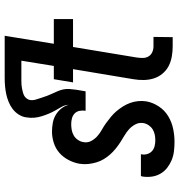

<svg xmlns="http://www.w3.org/2000/svg" viewBox="8 -784 783 840"><g transform="rotate(-90 400.0 -363.5)"><path d="M200 8Q179 8 158.5 5.5Q138 3 120 -4.5Q102 -12 86.5 -24Q71 -36 61 -53Q51 -70 48 -90Q45 -110 48 -131Q49 -133 49 -135Q49 -137 51 -139H146L145 -135Q143 -122 147 -110Q151 -98 160 -90Q169 -82 181.5 -79Q194 -76 207 -76Q219 -76 231.5 -78.5Q244 -81 254.5 -87.5Q265 -94 272.5 -105Q280 -116 282 -128Q285 -147 276.5 -163Q268 -179 255.5 -190.5Q243 -202 227.5 -211Q212 -220 197.5 -229.5Q183 -239 169.5 -250Q156 -261 144.5 -274Q133 -287 124 -302Q115 -317 110 -334Q105 -351 103 -369.5Q101 -388 104 -407Q108 -431 120 -454.5Q132 -478 151 -495Q170 -512 195 -520Q220 -528 244 -528Q264 -528 283 -524.5Q302 -521 318 -511.5Q334 -502 345.5 -487.5Q357 -473 362 -455Q361 -472 353 -486Q345 -500 337 -514Q329 -528 323 -542.5Q317 -557 312 -573Q307 -589 305.5 -605.5Q304 -622 307 -640Q309 -657 319 -673Q329 -689 343.5 -700Q358 -711 375.5 -718Q393 -725 410 -728.5Q427 -732 444.5 -733.5Q462 -735 479 -735H664L629 -520H737V-436H615L569 -158Q567 -145 567 -131Q567 -117 573.5 -106Q580 -95 592 -89.5Q604 -84 618 -84H659L658 0H618Q595 0 572.5 -4Q550 -8 531 -18Q512 -28 498 -45Q484 -62 477.5 -82.5Q471 -103 470.5 -126Q470 -149 474 -172L518 -436H460L474 -520H532L555 -662H467Q459 -662 451 -661.5Q443 -661 435 -659.5Q427 -658 419 -656Q411 -654 403.5 -650.5Q396 -647 390.5 -640Q385 -633 383 -625Q381 -611 385 -598.5Q389 -586 393 -573.5Q397 -561 401.5 -549Q406 -537 411.5 -525.5Q417 -514 422 -502Q427 -490 429.5 -477.5Q432 -465 431 -451Q430 -437 428 -423L421 -381H336Q338 -395 335.5 -407.5Q333 -420 324.5 -428.5Q316 -437 303.5 -440.5Q291 -444 278 -444Q266 -444 253.5 -442Q241 -440 229 -433.5Q217 -427 209 -415.5Q201 -404 199 -392Q195 -373 203.5 -357Q212 -341 225 -329.5Q238 -318 253.5 -309.5Q269 -301 282.5 -291Q296 -281 309.5 -270Q323 -259 334 -246Q345 -233 354.5 -218Q364 -203 370 -186.5Q376 -170 378 -152Q380 -134 377 -115Q372 -87 355 -61Q338 -35 312 -19.5Q286 -4 257 2Q228 8 200 8Z"/></g></svg>

Font: Iosevka Aile Medium
Style: Italic
Weight: 500
Italic angle: -9°
Designer: Belleve Invis
Foundry: Belleve Invis
Version: Version 31.1.0; ttfautohint (v1.8.4)